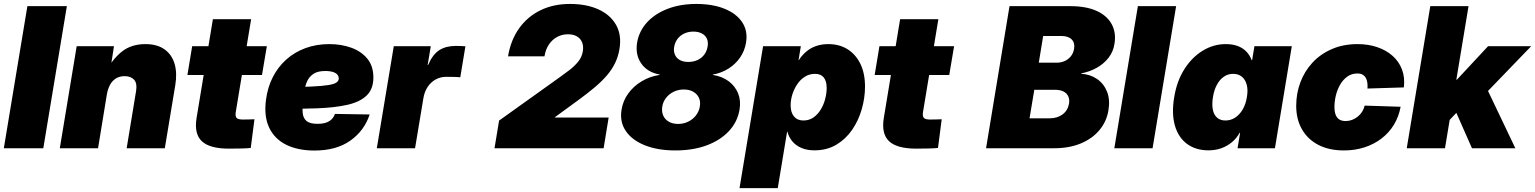

<svg xmlns="http://www.w3.org/2000/svg" viewBox="-22 -759 7860 983"><path d="M320.3 -727.5 199.7 0H-2.4L118.2 -727.5Z M524.9 -274.4 480 0H284.2L370.6 -522.5H561.5L539.6 -380.9L517.6 -386.7Q550.8 -453.1 599.9 -493.2Q648.9 -533.2 722.7 -533.2Q782.7 -533.2 820.3 -506.3Q857.9 -479.5 871.8 -432.4Q885.7 -385.3 875.5 -323.7L821.8 0H626.5L674.8 -293.5Q681.2 -332.5 664.6 -350.8Q647.9 -369.1 616.2 -369.1Q590.8 -369.1 572 -357.7Q553.2 -346.2 541.5 -325Q529.8 -303.7 524.9 -274.4Z M1344.2 -522.5 1319.3 -375H937.5L961.9 -522.5ZM1067.9 -660.6H1263.7L1185.1 -185.5Q1181.6 -164.1 1189.2 -155.5Q1196.8 -147 1221.7 -147Q1233.9 -147 1253.4 -147.5Q1272.9 -147.9 1280.8 -148.4L1261.7 -1.5Q1243.7 0.5 1213.1 1.2Q1182.6 2 1150.9 2Q1051.3 2 1011.2 -36.1Q971.2 -74.2 984.4 -154.8Z M1587.9 11.7Q1502.4 11.7 1442.9 -18.1Q1383.3 -47.9 1356 -105.7Q1328.6 -163.6 1339.8 -248Q1348.1 -312 1374.8 -364.3Q1401.4 -416.5 1443.8 -454.3Q1486.3 -492.2 1542 -512.7Q1597.7 -533.2 1664.1 -533.2Q1726.1 -533.2 1777.3 -514.4Q1828.6 -495.6 1859.1 -458Q1889.6 -420.4 1889.6 -362.3Q1889.6 -302.7 1854.7 -269.5Q1819.8 -236.3 1754.6 -221.9Q1689.5 -207.5 1598.4 -204.3Q1507.3 -201.2 1394.5 -201.2L1412.6 -313Q1509.3 -313 1568.6 -315.7Q1627.9 -318.4 1659.2 -323.5Q1690.4 -328.6 1701.4 -337.2Q1712.4 -345.7 1712.4 -357.4Q1712.4 -375.5 1694.6 -385.5Q1676.8 -395.5 1643.6 -395.5Q1604.5 -395.5 1582.8 -380.9Q1561 -366.2 1550.5 -343Q1540 -319.8 1536.4 -293Q1532.7 -266.1 1529.3 -241.7Q1525.4 -206.5 1527.8 -180.2Q1530.3 -153.8 1547.6 -139.4Q1564.9 -125 1604 -125Q1642.6 -125 1664.1 -138.9Q1685.5 -152.8 1692.9 -175.8L1870.6 -172.9Q1843.3 -89.8 1771.7 -39.1Q1700.2 11.7 1587.9 11.7Z M1907.2 0 1994.1 -522.5H2183.6L2167.5 -426.3H2169.9Q2192.9 -480 2226.8 -502Q2260.7 -523.9 2312 -523.9Q2325.7 -523.9 2337.4 -523.4Q2349.1 -522.9 2360.8 -522L2334.5 -363.3Q2323.7 -364.7 2302.5 -365.2Q2281.2 -365.7 2263.2 -365.7Q2233.4 -365.7 2208.7 -352.3Q2184.1 -338.9 2167.5 -314Q2150.9 -289.1 2145.5 -255.4L2103 0Z M2509.8 0 2533.2 -141.6 2843.3 -363.3Q2867.2 -380.4 2892.6 -399.7Q2918 -418.9 2937.5 -442.6Q2957 -466.3 2961.9 -495.6Q2966.3 -522.9 2958 -542.7Q2949.7 -562.5 2931.2 -573Q2912.6 -583.5 2885.3 -583.5Q2856.4 -583.5 2831.3 -570.3Q2806.2 -557.1 2788.8 -532Q2771.5 -506.8 2765.6 -470.7H2579.1Q2592.8 -553.2 2635.3 -613.3Q2677.7 -673.3 2744.4 -706.1Q2811 -738.8 2896 -738.8Q2981 -738.8 3042 -710.9Q3103 -683.1 3132.3 -631.3Q3161.6 -579.6 3149.4 -507.3Q3143.1 -469.2 3127.4 -436.8Q3111.8 -404.3 3086.2 -374Q3060.5 -343.8 3024.2 -313Q2987.8 -282.2 2940.4 -247.6L2819.3 -159.2L2818.8 -157.2H3094.2L3068.4 0Z M3435.5 11.2Q3345.7 11.2 3280 -14.9Q3214.4 -41 3182.1 -88.1Q3149.9 -135.3 3160.2 -197.3Q3167.5 -243.2 3194.6 -280.5Q3221.7 -317.9 3263.2 -342.8Q3304.7 -367.7 3355 -375.5L3355.5 -377.4Q3293 -388.7 3261.5 -433.3Q3230 -478 3239.7 -540Q3249.5 -599.1 3290 -643.8Q3330.6 -688.5 3395.5 -713.6Q3460.4 -738.8 3542.5 -738.8Q3627 -738.8 3687.7 -714.1Q3748.5 -689.5 3778.1 -644.8Q3807.6 -600.1 3797.4 -540Q3790.5 -498.5 3767.1 -464.6Q3743.7 -430.7 3708 -408Q3672.4 -385.3 3627.9 -377.4L3627.4 -375.5Q3675.8 -367.7 3709 -342.8Q3742.2 -317.9 3757.1 -280.5Q3772 -243.2 3764.2 -197.3Q3753.9 -135.3 3710.2 -88.1Q3666.5 -41 3596.4 -14.9Q3526.4 11.2 3435.5 11.2ZM3449.7 -124.5Q3477.5 -124.5 3501.2 -136Q3524.9 -147.5 3540.8 -167.7Q3556.6 -188 3561 -213.4Q3565.4 -238.8 3556.2 -258.5Q3546.9 -278.3 3526.9 -289.6Q3506.8 -300.8 3478.5 -300.8Q3451.2 -300.8 3427.7 -289.6Q3404.3 -278.3 3388.7 -258.8Q3373 -239.3 3368.7 -213.4Q3364.7 -187.5 3373.5 -167.5Q3382.3 -147.5 3402.1 -136Q3421.9 -124.5 3449.7 -124.5ZM3502 -441.9Q3527.8 -441.9 3548.8 -451.4Q3569.8 -460.9 3583.3 -478.8Q3596.7 -496.6 3600.6 -519.5Q3605 -543.5 3597.2 -560.8Q3589.4 -578.1 3571.5 -587.6Q3553.7 -597.2 3527.8 -597.2Q3502.4 -597.2 3481.7 -587.6Q3460.9 -578.1 3447.5 -560.8Q3434.1 -543.5 3429.7 -519.5Q3425.8 -496.6 3433.6 -478.8Q3441.4 -460.9 3459 -451.4Q3476.6 -441.9 3502 -441.9Z M3764.2 204.1 3884.8 -522.5H4078.1L4066.4 -451.2H4067.9Q4085.9 -479 4108.9 -497.3Q4131.8 -515.6 4159.4 -524.4Q4187 -533.2 4219.2 -533.2Q4275.4 -533.2 4317.4 -506.8Q4359.4 -480.5 4383.1 -431.9Q4406.7 -383.3 4406.7 -315.9Q4406.7 -258.3 4390.1 -200.2Q4373.5 -142.1 4340.8 -94.5Q4308.1 -46.9 4259.8 -18.1Q4211.4 10.7 4147.5 10.7Q4109.9 10.7 4081.3 -1.5Q4052.7 -13.7 4034.7 -35.2Q4016.6 -56.6 4009.3 -85H4007.8L3960 204.1ZM4091.3 -142.1Q4121.1 -142.1 4143.6 -158.2Q4166 -174.3 4180.9 -199.5Q4195.8 -224.6 4203.1 -253.7Q4210.4 -282.7 4210.4 -308.6Q4210.4 -343.3 4195.6 -362.1Q4180.7 -380.9 4150.9 -380.9Q4122.1 -380.9 4099.1 -366.5Q4076.2 -352.1 4059.8 -327.9Q4043.5 -303.7 4034.7 -275.6Q4025.9 -247.6 4025.9 -219.7Q4025.9 -183.1 4043.2 -162.6Q4060.5 -142.1 4091.3 -142.1Z M4862.8 -522.5 4837.9 -375H4456.1L4480.5 -522.5ZM4586.4 -660.6H4782.2L4703.6 -185.5Q4700.2 -164.1 4707.8 -155.5Q4715.3 -147 4740.2 -147Q4752.4 -147 4772 -147.5Q4791.5 -147.9 4799.3 -148.4L4780.3 -1.5Q4762.2 0.5 4731.7 1.2Q4701.2 2 4669.4 2Q4569.8 2 4529.8 -36.1Q4489.7 -74.2 4502.9 -154.8Z M5026.4 0 5146.5 -727.5H5457Q5540 -727.5 5593.8 -702.6Q5647.5 -677.7 5670.4 -633.8Q5693.4 -589.8 5683.6 -533.2Q5677.7 -494.6 5653.8 -463.6Q5629.9 -432.6 5593.5 -412.1Q5557.1 -391.6 5513.7 -383.3V-381.3Q5560.5 -378.4 5595.2 -354.2Q5629.9 -330.1 5646 -289.1Q5662.1 -248 5652.8 -193.4Q5643.6 -137.2 5607.4 -93.5Q5571.3 -49.8 5512.2 -24.9Q5453.1 0 5374 0ZM5249 -153.3H5352.1Q5391.6 -153.3 5418.5 -173.6Q5445.3 -193.8 5451.2 -228.5Q5454.6 -250.5 5447 -266.4Q5439.5 -282.2 5422.4 -290.8Q5405.3 -299.3 5378.9 -299.3H5273.4ZM5296.4 -438H5387.2Q5410.6 -438 5429.7 -446.8Q5448.7 -455.6 5461.2 -471.7Q5473.6 -487.8 5477.1 -509.3Q5482.4 -539.6 5464.8 -557.1Q5447.3 -574.7 5412.6 -574.7H5318.8Z M5999.5 -727.5 5878.9 0H5683.1L5803.7 -727.5Z M6165.5 10.7Q6100.1 10.7 6055.4 -22.2Q6010.7 -55.2 5993.2 -116.2Q5975.6 -177.2 5989.7 -261.7Q6003.4 -345.2 6042.5 -406Q6081.5 -466.8 6136.5 -500Q6191.4 -533.2 6253.4 -533.2Q6288.6 -533.2 6314.7 -523.4Q6340.8 -513.7 6358.6 -495.4Q6376.5 -477.1 6386.2 -451.2H6388.7L6400.4 -522.5H6591.8L6505.4 0H6314L6327.1 -79.1H6324.7Q6309.1 -50.8 6284.9 -30.8Q6260.7 -10.7 6230.7 0Q6200.7 10.7 6165.5 10.7ZM6252 -142.1Q6278.8 -142.1 6301.5 -156.7Q6324.2 -171.4 6340.1 -198.2Q6356 -225.1 6361.8 -261.7Q6368.2 -298.3 6361.1 -325Q6354 -351.6 6336.2 -366.2Q6318.4 -380.9 6291.5 -380.9Q6264.6 -380.9 6243.7 -366.2Q6222.7 -351.6 6208.3 -325Q6193.8 -298.3 6188 -261.7Q6182.1 -225.1 6187.3 -198.2Q6192.4 -171.4 6209 -156.7Q6225.6 -142.1 6252 -142.1Z M6858.9 11.2Q6782.7 11.2 6728 -17.1Q6673.3 -45.4 6643.8 -96.9Q6614.3 -148.4 6614.3 -217.3Q6614.3 -280.3 6635.5 -337.2Q6656.7 -394 6697.5 -438.2Q6738.3 -482.4 6796.9 -507.8Q6855.5 -533.2 6928.7 -533.2Q6983.4 -533.2 7029.3 -517.6Q7075.2 -502 7107.9 -472.9Q7140.6 -443.8 7156 -403.1Q7171.4 -362.3 7165.5 -311.5L6979 -305.7Q6980.5 -321.3 6978.5 -335.4Q6976.6 -349.6 6970.7 -360.1Q6964.8 -370.6 6954.3 -376.7Q6943.8 -382.8 6927.7 -382.8Q6897.9 -382.8 6875.7 -366.7Q6853.5 -350.6 6838.9 -325Q6824.2 -299.3 6817.1 -269.3Q6810.1 -239.3 6810.1 -211.4Q6810.1 -187.5 6816.2 -171.4Q6822.3 -155.3 6835.2 -147.2Q6848.1 -139.2 6867.2 -139.2Q6884.3 -139.2 6899.9 -145Q6915.5 -150.9 6929 -161.6Q6942.4 -172.4 6951.7 -186.8Q6960.9 -201.2 6964.8 -218.3L7148.9 -212.4Q7139.6 -161.6 7114.5 -120.4Q7089.4 -79.1 7051 -49.8Q7012.7 -20.5 6964.1 -4.6Q6915.5 11.2 6858.9 11.2Z M7375.5 -119.6 7413.6 -351.1H7437L7596.7 -522.5H7817.4L7551.8 -247.1H7497.1ZM7180.2 0 7300.8 -727.5H7496.6L7376 0ZM7514.2 0 7424.3 -203.6 7573.7 -340.8 7736.3 0Z"/></svg>

Font: Inter 28pt Black
Style: Italic
Weight: 900
Italic angle: -9.3988°
Designer: Rasmus Andersson
Foundry: rsms
Version: Version 4.001;git-66647c0bb